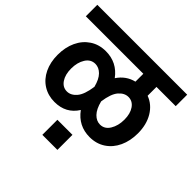

<svg xmlns="http://www.w3.org/2000/svg" viewBox="-202 -811 1136 1136"><g transform="rotate(45 366.0 -243.0)"><path d="M0 0ZM581 -534V-460Q635 -440 666.5 -387.5Q698 -335 698 -262Q698 -199 675 -149.5Q652 -100 609.5 -72Q567 -44 511 -44Q417 -44 361 -121Q313 -44 217 -44Q163 -44 121 -70.5Q79 -97 56 -145Q33 -193 33 -255Q33 -318 56 -367Q79 -416 121.5 -444Q164 -472 220 -472Q314 -472 370 -396Q408 -453 471 -468V-534H-10V-630H742V-534ZM321 -275Q308 -326 283.5 -350.5Q259 -375 229 -375Q191 -375 169 -340Q147 -305 147 -254Q147 -203 168.5 -171.5Q190 -140 225 -140Q258 -140 284.5 -171Q311 -202 321 -275ZM584 -263Q584 -313 562.5 -344Q541 -375 506 -375Q473 -375 446.5 -344.5Q420 -314 410 -242Q423 -190 447.5 -165Q472 -140 502 -140Q540 -140 562 -176Q584 -212 584 -263ZM430 18ZM304 18H430V144H304Z"/></g></svg>

Font: Pragati Narrow
Style: Bold
Weight: 700
Designer: Hector Gatti, Marcela Romero, Pablo Cosgaya and Nicolas Silva
Foundry: Omnibus-Type
Version: Version 1.010; ttfautohint (v1.3)